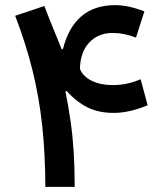

<svg xmlns="http://www.w3.org/2000/svg" viewBox="-20 -728 636 748"><path d="M225.1 -536.6Q268.6 -708 428.7 -708Q480 -708 542.5 -683.6L509.8 -581.5Q463.4 -599.6 418.9 -599.6Q362.3 -599.6 327.4 -562Q292.5 -524.4 291.5 -459.5Q303.2 -430.2 337.4 -413.3Q371.6 -396.5 418.9 -396.5Q476.1 -396.5 527.8 -419.4L555.2 -317.9Q483.4 -288.1 422.9 -288.1Q365.2 -288.1 321.8 -309.3Q278.3 -330.6 239.7 -373.5L234.9 -371.6Q247.1 -312 255.1 -255.1Q263.2 -198.2 267.1 -136.2Q271 -74.2 271 0H156.7Q156.2 -129.9 144.3 -240Q132.3 -350.1 106.7 -453.6Q81.1 -557.1 39.1 -666.5L152.8 -704.6Q171.9 -654.3 188.5 -614.3Q205.1 -574.2 220.2 -536.6Z"/></svg>

Font: Estedad-FD SemiBold
Style: Regular
Weight: 600
Designer: Amin Abedi
Version: Version 7.3